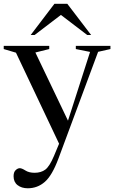

<svg xmlns="http://www.w3.org/2000/svg" viewBox="-24 -752 600 1004"><path d="M121 232.5Q89 232.5 68 216.2Q47 200 47 169.5Q47 148 57.8 137.8Q68.5 127.5 79.5 127.5Q90 127.5 108.8 139.5Q127.5 151.5 157 151.5Q190.5 151.5 212.8 135Q235 118.5 258 64L285 -0.5L59.5 -476.5L-4.5 -495.5V-512H233.5V-495.5L161 -477.5L331.5 -121L447 -480.5L372.5 -495.5V-512H553.5V-495.5L489 -481L281.5 77.5Q248.5 166 210.2 199.2Q172 232.5 121 232.5ZM136.5 -569 260.5 -732H328L452.5 -569H432L294.5 -674L157 -569Z"/></svg>

Font: Newsreader Display
Style: Regular
Weight: 400
Designer: Hugues Gentile
Foundry: Production Type
Version: Version 1.001